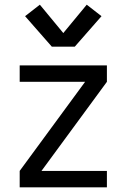

<svg xmlns="http://www.w3.org/2000/svg" viewBox="-20 -799 540 819"><path d="M64 0V-70L343 -450H64V-520H436V-450L157 -70H436V0ZM201 -600 87 -730 150 -779 250 -658 350 -779 413 -730 299 -600Z"/></svg>

Font: Iosevka www.saffi
Style: Regular
Weight: 400
Monospace: yes
Designer: Belleve Invis
Foundry: Belleve Invis
Version: Version 22.0.2; ttfautohint (v1.8.3)